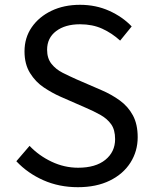

<svg xmlns="http://www.w3.org/2000/svg" viewBox="-20 -766 636 799"><path d="M304 13Q226 13 160.5 -16Q95 -45 48 -95L103 -159Q142 -118 195 -93Q248 -68 305 -68Q378 -68 418.5 -101Q459 -134 459 -187Q459 -226 442.5 -249Q426 -272 398.5 -287.5Q371 -303 336 -318L231 -364Q197 -379 162.5 -402Q128 -425 105 -462Q82 -499 82 -552Q82 -609 112 -652.5Q142 -696 194 -721Q246 -746 313 -746Q379 -746 434.5 -721Q490 -696 528 -656L480 -597Q446 -628 405.5 -646.5Q365 -665 313 -665Q251 -665 213.5 -636.5Q176 -608 176 -559Q176 -523 194.5 -500Q213 -477 241 -463Q269 -449 298 -436L402 -391Q444 -373 478.5 -348Q513 -323 533 -286Q553 -249 553 -195Q553 -137 523 -89.5Q493 -42 437 -14.5Q381 13 304 13Z"/></svg>

Font: Noto Sans KR Thin
Style: Regular
Weight: 400
Version: Version 2.004-H2;hotconv 1.0.118;makeotfexe 2.5.65603